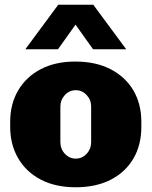

<svg xmlns="http://www.w3.org/2000/svg" viewBox="-20 -781 640 811"><path d="M300 10Q214 10 152 -22.5Q90 -55 56.5 -113Q23 -171 23 -245V-266Q23 -342 57 -399.5Q91 -457 152.5 -489Q214 -521 298 -521Q385 -521 447.5 -488.5Q510 -456 543.5 -399Q577 -342 577 -266V-245Q577 -168 543 -110.5Q509 -53 447 -21.5Q385 10 300 10ZM300 -111Q327 -111 346 -131.5Q365 -152 365 -181V-330Q365 -359 346 -379.5Q327 -400 300 -400Q273 -400 254 -379.5Q235 -359 235 -330V-181Q235 -152 254 -131.5Q273 -111 300 -111ZM87 -573 226 -761H374L513 -573H373L259 -733H339L225 -573Z"/></svg>

Font: Chivo Mono Black
Style: Regular
Weight: 900
Designer: Hector Gatti
Foundry: Omnibus-Type
Version: Version 1.008